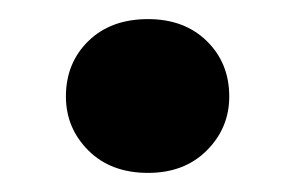

<svg xmlns="http://www.w3.org/2000/svg" viewBox="-20 -425 308 201"><path d="M135 -244Q96 -244 72.5 -267.5Q49 -291 49 -324Q49 -359 72.5 -382Q96 -405 135 -405Q173 -405 196.5 -382Q220 -359 220 -324Q220 -291 196.5 -267.5Q173 -244 135 -244Z"/></svg>

Font: DM Sans 11pt ExtraBold
Style: Regular
Weight: 800
Version: Version 4.004;gftools[0.9.30]